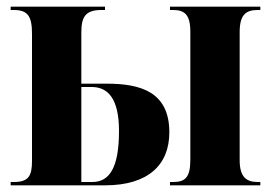

<svg xmlns="http://www.w3.org/2000/svg" viewBox="-20 -556 815 576"><path d="M12 0H295C424 0 488 -61 488 -159C488 -281 401 -305 300 -305H224V-459C224 -506 237 -526 284 -526H295V-536H12V-526H21C64 -526 76 -507 76 -454V-74C76 -28 66 -10 21 -10H12ZM490 0H761V-10H753C718 -10 699 -26 699 -76V-460C699 -512 718 -526 753 -526H761V-536H490V-526H499C533 -526 551 -513 551 -461V-76C551 -22 534 -10 499 -10H490ZM224 -10V-295H255C304 -295 337 -260 337 -163C337 -54 309 -10 257 -10Z"/></svg>

Font: Noto Serif Display Condensed Extra
Style: Regular
Weight: 800
Width: 3
Designer: Monotype Design Team
Foundry: Monotype Imaging Inc.
Version: Version 1.900